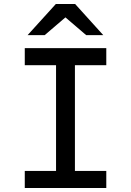

<svg xmlns="http://www.w3.org/2000/svg" viewBox="-20 -941 656 961"><path d="M260.5 0V-700H355V0ZM104 0V-85.5H512V0ZM104 -614.5V-700H512V-614.5ZM118 -765 259.5 -921H356L497 -765H411.5L307.5 -854L203.5 -765Z"/></svg>

Font: Overpass Mono Light Medium
Style: Regular
Weight: 500
Monospace: yes
Version: Version 4.000